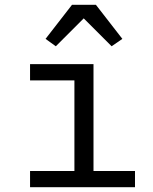

<svg xmlns="http://www.w3.org/2000/svg" viewBox="-20 -785 640 805"><path d="M106 -68H292V-448H106V-516H372V-68H546V0H106ZM382 -765 493 -622 448 -591 331 -708 214 -591 171 -622 282 -765Z"/></svg>

Font: iA Writer Mono V
Style: Regular
Weight: 400
Designer: Mike Abbink, Paul van der Laan, Pieter van Rosmalen
Foundry: Bold Monday
Version: Version 2.000